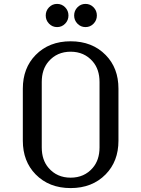

<svg xmlns="http://www.w3.org/2000/svg" viewBox="-20 -960 728 990"><path d="M195.3 -200.2Q195.3 -134.8 230.5 -94.2Q273.9 -43.9 344.2 -43.9Q414.6 -43.9 458 -94.2Q493.2 -134.8 493.2 -200.2V-537.1Q493.2 -602.5 458 -643.1Q414.6 -693.4 344.2 -693.4Q273.9 -693.4 230.5 -643.1Q195.3 -602.5 195.3 -537.1ZM97.7 -234.4V-502.9Q97.7 -608.9 163.6 -676.3Q232.9 -747.1 344.2 -747.1Q455.6 -747.1 524.9 -676.3Q590.8 -609.4 590.8 -502.9V-234.4Q590.8 -128.4 524.9 -61Q455.6 9.8 344.2 9.8Q232.9 9.8 163.6 -61Q97.7 -128.4 97.7 -234.4ZM379.4 -837.9Q362.3 -855.5 362.3 -880.1Q362.3 -904.8 379.4 -922.4Q396.5 -939.9 420.9 -939.9Q445.3 -939.9 462.4 -922.4Q479.5 -904.8 479.5 -880.1Q479.5 -855.5 462.4 -837.9Q445.3 -820.3 420.9 -820.3Q396.5 -820.3 379.4 -837.9ZM232.9 -837.9Q215.8 -855.5 215.8 -880.1Q215.8 -904.8 232.9 -922.4Q250 -939.9 274.4 -939.9Q298.8 -939.9 315.9 -922.4Q333 -904.8 333 -880.1Q333 -855.5 315.9 -837.9Q298.8 -820.3 274.4 -820.3Q250 -820.3 232.9 -837.9Z"/></svg>

Font: Nova Slim
Style: Book
Weight: 400
Version: Version 2.000